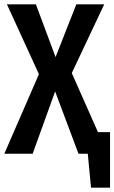

<svg xmlns="http://www.w3.org/2000/svg" viewBox="-23 -711 529 888"><path d="M486 -100V157H398L383 0H340L232 -288L128 0H-3L157 -368L9 -691H143L234 -447L330 -691H459L309 -373L430 -100Z"/></svg>

Font: Fira Sans Compressed Medium
Style: Regular
Weight: 500
Width: 1
Designer: bBox Type GmbH & Carrois Corporate GbR & Edenspiekermann AG
Foundry: bBox Type GmbH & Carrois Corporate GbR & Edenspiekermann AG
Version: Version 4.301